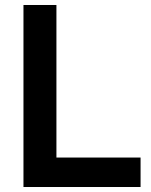

<svg xmlns="http://www.w3.org/2000/svg" viewBox="-20 -749 606 769"><path d="M74 0V-729H206V-118H543V0Z"/></svg>

Font: Mona Sans SemiBold
Style: Regular
Weight: 600
Designer: Deni Anggara
Foundry: GitHub
Version: Version 2.000;Glyphs 3.2.3 (3260)